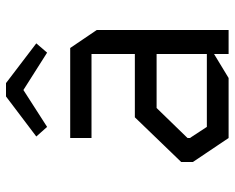

<svg xmlns="http://www.w3.org/2000/svg" viewBox="-91 -691 782 640"><g transform="rotate(-90 300.0 -371.0)"><path d="M160 -528V-457H440V-312.5H229L80 -158V-119L160 0H360L440 -48.5V0H520V-439.5L460 -528ZM160 -129V-137L260 -240H440V-72.5H197ZM343 -742 475.5 -641 444.5 -605 320 -684 197 -605 165 -641 298.5 -742Z"/></g></svg>

Font: Kode
Style: Regular
Weight: 400
Monospace: yes
Designer: Isa Ozler
Foundry: Kadena LLC
Version: Version 1.000;gftools[0.9.28]